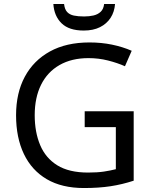

<svg xmlns="http://www.w3.org/2000/svg" viewBox="-20 -938 768 968"><path d="M407 -377H654V-27Q596 -8 537 1Q478 10 403 10Q292 10 216 -34.5Q140 -79 100.5 -161.5Q61 -244 61 -357Q61 -469 105 -551Q149 -633 231.5 -678.5Q314 -724 431 -724Q491 -724 544.5 -713Q598 -702 644 -682L610 -604Q572 -621 524.5 -633Q477 -645 426 -645Q341 -645 280 -610Q219 -575 187 -510.5Q155 -446 155 -357Q155 -272 182.5 -206.5Q210 -141 269 -104.5Q328 -68 424 -68Q471 -68 504 -73Q537 -78 564 -85V-297H407ZM560 -918Q557 -878 537.5 -848Q518 -818 484 -801Q450 -784 402 -784Q328 -784 290.5 -820.5Q253 -857 249 -918H303Q306 -891 318.5 -877.5Q331 -864 352.5 -859.5Q374 -855 404 -855Q430 -855 451.5 -860Q473 -865 487.5 -878.5Q502 -892 505 -918Z"/></svg>

Font: Noto Sans Hebrew
Style: Regular
Weight: 400
Designer: Monotype Design Team
Foundry: Monotype Imaging Inc.
Version: Version 2.003